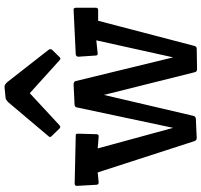

<svg xmlns="http://www.w3.org/2000/svg" viewBox="-42 -868 914 871"><g transform="rotate(-90 415.5 -432.0)"><path d="M8.3 -541Q8.3 -550.8 19.5 -550.8L236.3 -545.9Q243.2 -545.9 244.1 -543.2Q245.1 -540.5 245.1 -535.2L242.7 -452.1Q242.2 -445.8 240 -443.8Q237.8 -441.9 231.9 -441.9L178.2 -446.3L271.5 -104L364.3 -541Q365.7 -550.3 377.4 -551.3L470.2 -555.7Q481.9 -554.7 483.9 -545.4L591.3 -104L668.5 -452.6L607.9 -446.3Q600.1 -446.3 599.6 -454.6L594.2 -535.2Q595.7 -544.9 605 -545.9L808.6 -555.7Q816.4 -555.2 816.4 -543.9V-454.6Q816.4 -444.3 805.7 -444.3H757.3L643.1 -7.3Q640.6 2.9 629.9 2.9L537.6 4.4Q526.4 4.4 523.9 -5.9L420.9 -418L325.7 -11.2Q323.2 -2 312.5 -1L225.1 2.9Q214.4 2 211.4 -7.3L69.3 -446.3L23.4 -441.9Q13.2 -441.9 13.2 -453.6ZM387.7 -852.1Q398.4 -862.8 408.2 -864.3L457.5 -869.1Q468.8 -869.1 480.5 -854.5L626 -668.5Q628.4 -665 628.4 -660.4Q628.4 -655.8 624.5 -651.9L591.8 -618.7Q588.9 -615.7 585.4 -615.7Q582 -615.7 580.1 -617.7L428.7 -754.4L282.7 -619.1Q278.8 -616.2 275.4 -616.2Q272 -616.2 268.1 -620.1L233.9 -655.3Q230 -659.2 230 -662.4Q230 -665.5 232.4 -668Z"/></g></svg>

Font: Wellfleet
Style: Regular
Weight: 400
Designer: Riccardo De Franceschi
Foundry: Riccardo De Franceschi
Version: Version 1.002